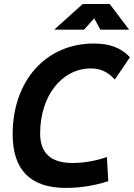

<svg xmlns="http://www.w3.org/2000/svg" viewBox="-20 -918 662 948"><path d="M305.2 9.8C374.5 9.8 444.8 -1 514.6 -23.4L507.8 -142.6C450.2 -123 393.6 -113.3 337.9 -113.3C231.9 -113.3 178.2 -161.6 178.2 -258.8C178.2 -443.8 284.7 -580.1 429.2 -580.1C475.6 -580.1 512.7 -563 546.9 -525.4L621.6 -635.3C577.6 -682.1 522 -703.1 443.4 -703.1C206.5 -703.1 42.5 -519 42.5 -255.4C42.5 -78.6 130.4 9.8 305.2 9.8ZM247.6 -771.5H395L445.3 -827.6L475.1 -771.5H617.7L521.5 -898.4H388.7Z"/></svg>

Font: Cascadia Code NF
Style: Bold Italic
Weight: 700
Italic angle: -10°
Monospace: yes
Designer: Aaron Bell
Foundry: Saja Typeworks
Version: Version 2404.023